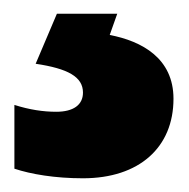

<svg xmlns="http://www.w3.org/2000/svg" viewBox="-20 -20 275 280"><path d="M233 124C233 65 187 40 140 31L151 0H63L32 73C79 80 101 92 101 115C101 133 87 143 62 143C43 143 23 140 1 133V226C25 234 60 240 101 240C183 240 233 195 233 124Z"/></svg>

Font: Noto Sans Armenian SemiCondensed Black
Style: Regular
Weight: 900
Width: 4
Designer: Monotype Design Team
Foundry: Monotype Imaging Inc.
Version: Version 2.008